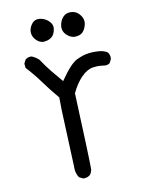

<svg xmlns="http://www.w3.org/2000/svg" viewBox="-86 -844 673 894"><g transform="rotate(-10 250.0 -396.5)"><path d="M237.8 -9.8Q254.9 -9.8 267.6 -20.5Q275.9 -31.2 277.8 -45.4Q277.8 -47.9 277.8 -54.7Q277.8 -106 265.1 -407.2Q286.6 -452.6 313.7 -479.7Q340.8 -506.8 367.7 -511.2Q386.7 -513.2 389.6 -513.2Q405.3 -513.2 413.6 -511.7Q421.9 -510.3 426.8 -510.3Q439.9 -510.3 448.7 -517.6L457.5 -535.2Q458 -538.1 458 -542.5Q458 -546.9 456.1 -554Q454.1 -561 449.2 -567.9Q432.6 -578.6 409.7 -580.6Q400.4 -581.5 387.9 -581.5Q375.5 -581.5 359.9 -579.6Q334.5 -576.7 302.7 -561.5Q271.5 -546.4 224.1 -477.1L221.2 -472.2Q195.8 -502 174.3 -528.3Q152.8 -554.7 129.4 -589.8Q114.7 -603.5 96.7 -610.8Q94.2 -611.3 92.3 -611.3Q76.7 -611.3 65.9 -601.6L57.1 -584L59.1 -563.5Q93.8 -526.4 123.8 -484.9Q153.8 -443.4 189.9 -400.9V-399.4Q189.9 -342.8 192.9 -287.1Q195.8 -231.4 201.7 -74.2V-73.7Q201.7 -70.8 201.7 -65.7Q201.7 -60.5 202.6 -52.7Q205.1 -35.2 215.8 -19L233.4 -10.3Q235.8 -9.8 237.8 -9.8ZM365.7 -714.8Q367.2 -720.7 367.2 -724.4Q367.2 -728 366.9 -730.7Q366.7 -733.4 366 -737.1Q365.2 -740.7 363.8 -744.1Q360.8 -752 356.4 -757.8Q352.1 -763.7 348.6 -767.1Q333 -782.7 309.6 -782.7Q288.1 -782.7 274.9 -768.6Q259.3 -752 256.3 -727.1Q255.9 -723.6 255.9 -720.7Q255.9 -700.7 270.5 -685.5Q288.1 -668.5 307.6 -666.5Q335 -666.5 347.7 -679.2Q360.4 -691.9 365.7 -714.8ZM220.7 -725.1Q220.7 -742.2 207 -755.9Q189.5 -773.4 165.5 -776.9Q161.1 -777.3 155.8 -777.3Q139.6 -777.3 128.4 -764.6Q113.8 -748 111.8 -727.1Q111.8 -725.1 111.8 -722.7Q111.8 -701.7 129.4 -684.1Q143.6 -669.9 162.1 -668.5Q188 -670.4 201.7 -682.1L204.6 -684.6Q216.3 -696.3 219.7 -716.8Q220.7 -720.7 220.7 -725.1Z"/></g></svg>

Font: Bakudai
Style: Light
Weight: 300
Version: Version 1.48